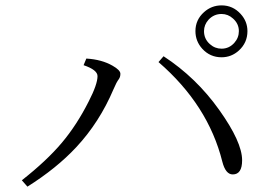

<svg xmlns="http://www.w3.org/2000/svg" viewBox="-20 -801 1040 721"><path d="M812 -780.8Q854.5 -780.8 883.8 -748.5Q909.2 -720.7 909.2 -684.1Q909.2 -640.6 877 -611.3Q849.1 -585.9 812 -585.9Q768.6 -585.9 739.3 -618.2Q713.9 -646.5 713.9 -684.1Q713.9 -726.6 746.1 -755.4Q774.4 -780.8 812 -780.8ZM812 -748.5Q783.2 -748.5 763.2 -727.1Q746.1 -708 746.1 -684.1Q746.1 -654.8 768.1 -635.3Q787.1 -618.2 812 -618.2Q840.3 -618.2 859.9 -640.1Q877 -659.2 877 -684.1Q877 -711.9 855 -731.4Q836.4 -748.5 812 -748.5ZM62 -124Q155.3 -197.3 212.4 -265.1Q268.6 -332 313 -419.9Q346.2 -484.4 346.2 -515.1Q346.2 -538.6 293.9 -556.2L304.2 -581.1Q362.3 -577.6 402.8 -554.2Q432.1 -537.6 432.1 -523.9Q432.1 -512.2 426.3 -503.9Q417.5 -492.7 406.2 -465.8Q353.5 -341.8 266.6 -248.5Q192.4 -168.9 83 -100.1ZM594.2 -589.8Q716.8 -509.8 803.2 -388.2Q889.2 -267.6 889.2 -199.2Q889.2 -146 854 -146Q827.1 -146 814.9 -193.8Q761.7 -406.7 575.2 -567.9Z"/></svg>

Font: I.MingCP
Style: Regular
Weight: 400
Designer: I.Font Project
Version: Version 8.000; Sep 06, 2022